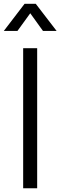

<svg xmlns="http://www.w3.org/2000/svg" viewBox="-36 -1008 322 1028"><path d="M163 0H88V-750H163ZM-15.5 -842.5 95.5 -987.5H155.5L267 -842.5H194L126 -937L57.5 -842.5Z"/></svg>

Font: Mohave Light
Style: Regular
Weight: 400
Version: Version 2.003